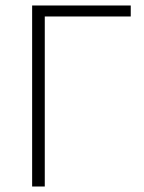

<svg xmlns="http://www.w3.org/2000/svg" viewBox="-20 -679 525 699"><path d="M97 0V-659H456V-619H143V0Z"/></svg>

Font: hySource Sans Pro Light
Style: Regular
Weight: 300
Designer: Paul D. Hunt
Foundry: Adobe Systems Incorporated
Version: Version 2.021;PS 2.000;hotconv 1.0.86;makeotf.lib2.5.63406